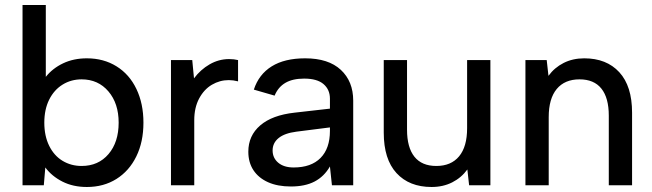

<svg xmlns="http://www.w3.org/2000/svg" viewBox="-20 -740 2605 767"><path d="M161 -71 155 0H70V-720H163V-433Q190 -467 232 -487Q274 -507 327 -507Q394 -507 445.5 -475Q497 -443 525 -384.5Q553 -326 553 -250Q553 -173 524.5 -115Q496 -57 445 -25Q394 7 327 7Q272 7 229.5 -14.5Q187 -36 161 -71ZM454 -250Q454 -327 413 -375Q372 -423 306 -423Q264 -423 230 -402Q196 -381 176.5 -342Q157 -303 157 -250Q157 -197 176.5 -157.5Q196 -118 230 -97.5Q264 -77 306 -77Q373 -77 413.5 -124.5Q454 -172 454 -250Z M663 -500H748L755 -427Q781 -462 817.5 -483Q854 -504 895 -504Q915 -504 931 -500V-415Q911 -420 894 -420Q858 -420 826.5 -401.5Q795 -383 775.5 -346.5Q756 -310 756 -260V0H663Z M972 -134Q972 -198 1019.5 -239Q1067 -280 1157 -290L1298 -306V-346Q1298 -382 1272.5 -404Q1247 -426 1195 -426Q1149 -426 1120 -409Q1091 -392 1077 -358L994 -382Q1014 -443 1065.5 -475Q1117 -507 1199 -507Q1292 -507 1341.5 -461Q1391 -415 1391 -338V0H1306L1298 -75Q1275 -35 1237 -15Q1199 5 1142 5Q1089 5 1051 -12Q1013 -29 992.5 -60Q972 -91 972 -134ZM1298 -217V-231L1164 -214Q1117 -208 1093 -188.5Q1069 -169 1069 -139Q1069 -109 1091.5 -90Q1114 -71 1153 -71Q1223 -71 1260.5 -109Q1298 -147 1298 -217Z M1939 0H1854L1847 -63Q1823 -30 1786.5 -11.5Q1750 7 1704 7Q1615 7 1564 -48.5Q1513 -104 1513 -210V-500H1606V-222Q1606 -151 1635.5 -114Q1665 -77 1723 -77Q1782 -77 1814 -115.5Q1846 -154 1846 -228V-500H1939Z M2079 -500H2164L2171 -437Q2195 -470 2231.5 -488.5Q2268 -507 2314 -507Q2403 -507 2454 -451.5Q2505 -396 2505 -290V0H2412V-278Q2412 -349 2382.5 -386Q2353 -423 2295 -423Q2236 -423 2204 -384.5Q2172 -346 2172 -272V0H2079Z"/></svg>

Font: AF Albert Sans Medium
Style: Regular
Weight: 500
Designer: Andreas Rasmussen
Foundry: a.Foundry
Version: Version 1.300;Glyphs 3.2 (3231)